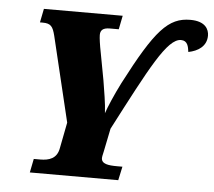

<svg xmlns="http://www.w3.org/2000/svg" viewBox="-52 -778 931 835"><g transform="rotate(5 414.0 -361.0)"><path d="M108 0H494L507 -60H484C445 -60 415 -64 415 -90C415 -94 416 -100 420 -117L441 -220C584 -495 653 -631 713 -631C742 -631 746 -605 749 -582C790 -590 828 -613 828 -660C828 -687 812 -722 746 -722C650 -722 595 -661 471 -422C444 -369 419 -310 411 -285C409 -328 399 -383 392 -427L370 -545C363 -580 359 -609 359 -622C359 -642 369 -654 400 -654H439L451 -714H107L95 -654H107C143 -654 152 -641 162 -601L251 -230L229 -117C221 -70 186 -60 148 -60H120Z"/></g></svg>

Font: Noto Serif SemiCondensed Black
Style: Italic
Weight: 900
Width: 4
Italic angle: -12°
Designer: Monotype Design Team
Foundry: Monotype Imaging Inc.
Version: Version 2.014